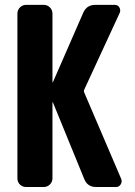

<svg xmlns="http://www.w3.org/2000/svg" viewBox="-20 -750 540 770"><path d="M317.4 -379.9 465.8 -33.2Q470.7 -22.5 464.4 -11.2Q458 0 445.3 0H365.2Q330.1 0 317.4 -33.2L192.4 -338.9Q192.4 -339.8 191.4 -339.8Q190.4 -339.8 190.4 -338.9V-35.2Q190.4 -20.5 180.2 -10.3Q169.9 0 155.3 0H85Q70.3 0 60.1 -9.8Q49.8 -19.5 49.8 -35.2V-695.3Q49.8 -710 60.1 -720.2Q70.3 -730.5 85 -730.5H155.3Q169.9 -730.5 180.2 -720.2Q190.4 -710 190.4 -695.3V-420.9Q190.4 -419.9 191.4 -419.9Q192.4 -419.9 192.4 -420.9L313.5 -698.2Q327.1 -730.5 362.3 -730.5H440.4Q453.1 -730.5 459 -719.7Q464.8 -709 460 -698.2L317.4 -389.6Q315.4 -384.8 317.4 -379.9Z"/></svg>

Font: Rounded-L Mgen+ 1mn bold
Style: Bold
Weight: 700
Designer: [Source Han Sans]
Ryoko NISHIZUKA  (kana & ideographs); Paul D. Hunt (Latin, Greek & Cyrillic); Wenlong ZHANG  (bopomofo
Version: Version 1.059.20150602